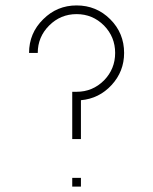

<svg xmlns="http://www.w3.org/2000/svg" viewBox="-20 -687 562 707"><path d="M246 -32H278V0H246ZM386 -616Q437 -565 437 -492Q437 -424 391 -374Q345 -324 278 -318V-175H246V-349H262Q321 -349 363 -391Q404 -433 404 -492Q404 -551 363 -593Q321 -635 262 -635Q203 -635 161 -593Q119 -551 119 -492H87Q87 -565 139 -616Q190 -667 262 -667Q335 -667 386 -616Z"/></svg>

Font: Zector
Style: Regular
Weight: 400
Designer: GGBot
Version: 0.72